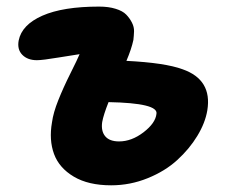

<svg xmlns="http://www.w3.org/2000/svg" viewBox="-20 -510 679 577"><path d="M314 46.9Q245.6 46.9 201.7 20.8Q157.7 -5.4 142.3 -47.4Q127 -89.4 136.2 -142.1Q140.1 -171.4 155.3 -209.2Q170.4 -247.1 191.9 -290Q213.4 -333 219.2 -347.2Q204.6 -345.2 156.2 -337.2Q107.9 -329.1 90.8 -329.1Q63 -329.1 47.1 -345.2Q31.2 -361.3 36.1 -388.2Q45.4 -435.5 107.4 -462.9Q169.4 -490.2 277.8 -490.2Q306.2 -490.2 327.4 -483.6Q348.6 -477.1 359.1 -466.3Q369.6 -455.6 376.5 -442.1Q383.3 -428.7 382.8 -415.5Q382.3 -402.3 380.9 -390.1Q375 -362.3 359.9 -327.1Q476.1 -321.3 528.8 -301.8Q618.2 -270.5 603 -178.2Q596.7 -140.6 573 -101.6Q549.3 -62.5 512.7 -29.1Q476.1 4.4 423.6 25.6Q371.1 46.9 314 46.9ZM287.1 -143.1Q283.2 -116.2 296.1 -100.6Q309.1 -85 337.9 -85Q375.5 -85 411.4 -112.5Q447.3 -140.1 450.2 -168Q456.1 -200.2 306.2 -203.1Q291 -165 287.1 -143.1Z"/></svg>

Font: Shantell Sans Bouncy
Style: Bold Italic
Weight: 700
Italic angle: -11.31°
Designer: Stephen Nixon, Anya Danilova, Shantell Martin
Foundry: Arrow Type
Version: Version 1.006;[9816181b4]